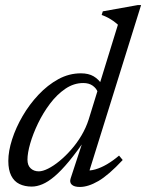

<svg xmlns="http://www.w3.org/2000/svg" viewBox="-20 -732 580 762"><path d="M368 -366.5Q362.5 -381.5 347.8 -392Q333 -402.5 310.5 -402.5Q273 -402.5 239.5 -379.8Q206 -357 178.5 -320.5Q151 -284 131 -242.5Q111 -201 100 -162.8Q89 -124.5 89 -98.5Q89 -75.5 101.8 -63.8Q114.5 -52 134 -52Q149.5 -52 171 -62.8Q192.5 -73.5 216 -92.8Q239.5 -112 262.2 -137.8Q285 -163.5 303.2 -194.2Q321.5 -225 332 -258L448 -634Q439 -642 429.5 -648.8Q420 -655.5 409 -661.5Q398 -667.5 383.5 -672.5L388 -687L527.5 -712H540L329 -35.5L319.5 -56Q336.5 -53.5 358.5 -59.8Q380.5 -66 404.8 -80.2Q429 -94.5 452.5 -114.5L467 -97Q411 -37 370.5 -13.5Q330 10 297 10Q274.5 10 264.8 0.8Q255 -8.5 260.5 -24.5L314.5 -189H325.5Q286 -130.5 254.2 -92.2Q222.5 -54 196.5 -32Q170.5 -10 148.2 -0.8Q126 8.5 106 8.5Q78 8.5 57 -1.8Q36 -12 24.5 -34.8Q13 -57.5 13 -93.5Q13 -132 28 -178.8Q43 -225.5 69.8 -271.5Q96.5 -317.5 132.8 -356Q169 -394.5 211.5 -417.8Q254 -441 301 -441Q331.5 -441 351.5 -429.2Q371.5 -417.5 386.5 -394.5Z"/></svg>

Font: Newsreader 17pt
Style: Italic
Weight: 400
Italic angle: -17°
Version: Version 1.003